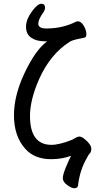

<svg xmlns="http://www.w3.org/2000/svg" viewBox="-20 -828 554 1018"><path d="M374 170Q359 170 336 153Q313 136 313 116Q313 98 330.5 56Q348 14 357 -2Q310 16 251 16Q163 16 114 -39Q54 -106 54 -217Q54 -323 111.5 -443.5Q169 -564 229 -608H230Q230 -609 217 -609Q173 -609 145.5 -628Q118 -647 118 -686Q118 -724 147 -764Q178 -808 199 -808Q219 -808 219 -787Q219 -776 209 -761Q183 -725 183 -702Q183 -677 226 -677Q312 -677 383 -713Q388 -715 393 -715Q410 -715 424 -691.5Q438 -668 438 -647Q438 -629 426 -628Q407 -624 385.5 -619.5Q364 -615 349 -606Q247 -541 188 -410Q139 -299 139 -213Q139 -60 253 -60Q295 -60 365 -88Q389 -104 401 -104Q411 -104 426 -93Q464 -63 464 -39Q464 -23 455.5 -14Q447 -5 442 7Q404 71 394 153Q393 170 374 170Z"/></svg>

Font: LXGW WenKai Medium
Style: Regular
Weight: 500
Designer: LXGW / Fontworks Inc.
Foundry: LXGW / Fontworks Inc.
Version: Version 1.501; October 10, 2024